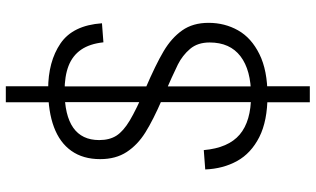

<svg xmlns="http://www.w3.org/2000/svg" viewBox="-232 -696 1085 660"><g transform="rotate(-90 310.0 -365.5)"><path d="M344 -15.5V157.5H289V-15.5ZM289 -710V-887.5H344V-710ZM289.5 -1V-724.5H343.5V-1ZM327.5 -685.5Q244 -685.5 201.5 -655.8Q159 -626 159 -566.5Q159 -531 174.2 -507.2Q189.5 -483.5 226.2 -461.5Q263 -439.5 336.5 -407.5Q419 -372 464.5 -345Q510 -318 536 -281.2Q562 -244.5 562 -190.5Q562 -135 536.2 -89.2Q510.5 -43.5 454.5 -15.8Q398.5 12 312 12Q225 12 169.2 -16.2Q113.5 -44.5 87 -92.5Q60.5 -140.5 58 -202L124.5 -207Q132 -122.5 178 -83.5Q224 -44.5 312 -44.5Q399.5 -44.5 447 -80.8Q494.5 -117 494.5 -187Q494.5 -228 472.5 -254Q450.5 -280 418.8 -296Q387 -312 298.5 -350.5Q228 -381 185.2 -407.8Q142.5 -434.5 118 -472Q93.5 -509.5 93.5 -563Q93.5 -622 121.8 -662Q150 -702 203.5 -722Q257 -742 333 -742Q429 -742 491.2 -699.5Q553.5 -657 560.5 -557L495 -552Q490 -599 469.8 -628.5Q449.5 -658 414.2 -671.8Q379 -685.5 327.5 -685.5Z"/></g></svg>

Font: Monaspace Argon Var ExtraLight
Style: Regular
Weight: 200
Designer: Riley Cran and the Lettermatic Team
Version: Version 1.200 (Monaspace Argon Var)